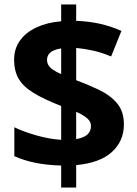

<svg xmlns="http://www.w3.org/2000/svg" viewBox="-20 -779 612 857"><path d="M253 -40Q188 -42 137 -52.5Q86 -63 44 -82V-211Q85 -191 143 -174.5Q201 -158 253 -155V-306Q176 -336 129.5 -364.5Q83 -393 63 -428Q43 -463 43 -512Q43 -562 69.5 -598.5Q96 -635 143.5 -657Q191 -679 253 -684V-759H320V-686Q376 -684 425.5 -673Q475 -662 522 -641L476 -527Q436 -544 395.5 -553Q355 -562 320 -565V-421Q374 -401 423 -377.5Q472 -354 502.5 -318Q533 -282 533 -223Q533 -150 480 -101Q427 -52 320 -42V58H253ZM320 -158Q354 -164 370 -178.5Q386 -193 386 -216Q386 -230 378.5 -240.5Q371 -251 356.5 -260.5Q342 -270 320 -280ZM253 -563Q233 -560 219 -553.5Q205 -547 197.5 -536.5Q190 -526 190 -512Q190 -498 196.5 -487.5Q203 -477 217 -467.5Q231 -458 253 -448Z"/></svg>

Font: Noto Sans Myanmar
Style: Regular
Weight: 400
Designer: Monotype Design Team
Foundry: Monotype Imaging Inc.
Version: Version 2.107